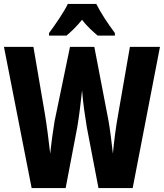

<svg xmlns="http://www.w3.org/2000/svg" viewBox="-27 -951 829 971"><path d="M460 -931H316C299 -894 249 -821 221 -784V-771H309C328 -786 359 -815 388 -851C414 -816 446 -789 467 -771H554V-784C516 -835 482 -887 460 -931ZM782 -714H630L571 -375C559 -310 549 -231 544 -174C538 -229 529 -300 522 -339L450 -714H327L249 -338C243 -303 233 -232 227 -174C220 -236 209 -322 200 -375L142 -714H-7L133 0H305L364 -309C373 -362 383 -443 388 -494C393 -428 404 -357 412 -308L471 0H644Z"/></svg>

Font: Noto Sans Gurmukhi UI ExtraCondensed ExtraBold
Style: Regular
Weight: 800
Width: 2
Designer: Jelle Bosma - Monotype Design Team
Foundry: Monotype Imaging Inc.
Version: Version 2.004